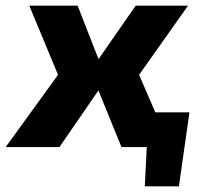

<svg xmlns="http://www.w3.org/2000/svg" viewBox="-59 -517 707 675"><path d="M487 -122 430 -254 602 -497H418L288 -310H287L214 -497H44L145 -254L-39 0H150L287 -199L368 0H457L450 138H570L607 -122Z"/></svg>

Font: Exo 2 Extra Bold
Style: Italic
Weight: 800
Italic angle: -8°
Designer: Natanael Gama
Version: Version 1.001;PS 001.001;hotconv 1.0.88;makeotf.lib2.5.64775